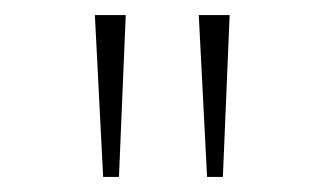

<svg xmlns="http://www.w3.org/2000/svg" viewBox="-20 -734 432 255"><path d="M255 -499H276L285 -714H244ZM117 -499H138L147 -714H106Z"/></svg>

Font: Noto Serif Devanagari SemiCondensed Thin
Style: Regular
Weight: 100
Width: 4
Designer: Universal Thirst, Indian Type Foundry and the Monotype Design Team
Foundry: Monotype Imaging Inc.
Version: Version 2.004